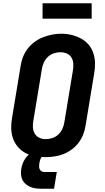

<svg xmlns="http://www.w3.org/2000/svg" viewBox="-20 -952 640 1173"><path d="M256 8Q224 8 192.5 2.5Q161 -3 134 -18Q107 -33 87.5 -56.5Q68 -80 58.5 -109Q49 -138 48.5 -170Q48 -202 54 -234L106 -549Q110 -577 120.5 -604Q131 -631 149 -654.5Q167 -678 191.5 -696Q216 -714 243 -724.5Q270 -735 298 -740.5Q326 -746 354 -746Q387 -746 417.5 -738.5Q448 -731 475 -716.5Q502 -702 521.5 -679Q541 -656 550.5 -626.5Q560 -597 560.5 -565Q561 -533 555 -501L503 -186Q499 -158 488.5 -131Q478 -104 460.5 -80.5Q443 -57 418.5 -39Q394 -21 367 -10.5Q340 0 311.5 4Q283 8 256 8ZM258 -102Q279 -102 299.5 -108.5Q320 -115 336 -130Q352 -145 361 -164.5Q370 -184 373 -204L425 -519Q429 -540 428 -561Q427 -582 417.5 -599Q408 -616 389 -624.5Q370 -633 349 -633Q329 -633 308.5 -626Q288 -619 272.5 -604.5Q257 -590 248 -570.5Q239 -551 236 -531L184 -216Q180 -196 181 -175Q182 -154 191.5 -137Q201 -120 219 -111Q237 -102 258 -102ZM235 201Q217 201 199.5 199Q182 197 166.5 190.5Q151 184 138 173.5Q125 163 117.5 148Q110 133 108.5 115Q107 97 110 79Q113 63 118.5 47.5Q124 32 134 17.5Q144 3 157 -8.5Q170 -20 186 -27Q202 -34 218 -36.5Q234 -39 250 -39L244 0Q239 0 236 4Q233 8 231 12Q229 16 227 20.5Q225 25 224 29.5Q223 34 222 38Q221 42 220 47Q219 56 219 65.5Q219 75 223 83Q227 91 235 95Q243 99 252 99H327L310 201ZM240 -838V-932H540V-838Z"/></svg>

Font: Iosevka Curly XBdExObl
Style: Regular
Weight: 800
Width: 7
Italic angle: -9°
Monospace: yes
Designer: Belleve Invis
Foundry: Belleve Invis
Version: Version 11.1.0; ttfautohint (v1.8.3)